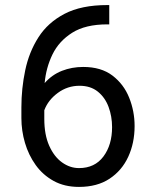

<svg xmlns="http://www.w3.org/2000/svg" viewBox="-20 -732 602 762"><path d="M405.8 -711.9H413.6V-635.3H405.8Q319.3 -635.3 266.6 -602.1Q213.9 -568.8 188.2 -515.9Q162.6 -462.9 157.2 -402.3Q186.5 -435.5 225.8 -450.9Q265.1 -466.3 310.1 -466.3Q381.3 -466.3 426.3 -432.1Q471.2 -397.9 492.7 -344.2Q514.2 -290.5 514.2 -231.9Q514.2 -164.6 489 -109.9Q463.9 -55.2 414.8 -22.7Q365.7 9.8 293.5 9.8Q235.8 9.8 192.9 -13.9Q149.9 -37.6 121.6 -77.1Q93.3 -116.7 79.1 -165Q64.9 -213.4 64.9 -263.2V-305.7Q64.9 -380.9 80.1 -453.1Q95.2 -525.4 132.6 -584Q169.9 -642.6 236.3 -677.2Q302.7 -711.9 405.8 -711.9ZM155.8 -260.3Q155.8 -197.3 175.3 -153.6Q194.8 -109.9 226.3 -87.4Q257.8 -64.9 293.5 -64.9Q356 -64.9 390.4 -110.8Q424.8 -156.7 424.8 -227.5Q424.8 -270 410.9 -307.6Q397 -345.2 368.2 -368.4Q339.4 -391.6 295.4 -391.6Q248 -391.6 209.5 -363.3Q170.9 -335 155.8 -294.4Z"/></svg>

Font: Vazirmatn RD
Style: Regular
Weight: 400
Designer: Saber Rastikerdar
Foundry: Saber Rastikerdar
Version: Version 32.102